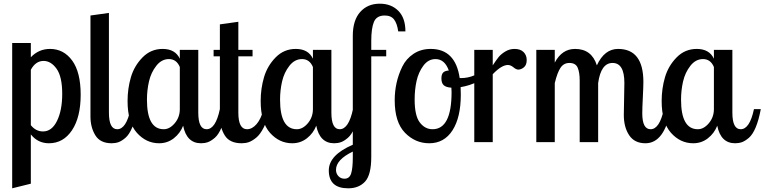

<svg xmlns="http://www.w3.org/2000/svg" viewBox="-20 -770 4141 1040"><path d="M46 250V-537H147V-460Q190 -505 251 -505Q325 -505 371 -442Q417 -379 417 -257Q417 -135 370 -64.5Q323 6 245 6Q185 6 147 -42V225ZM147 -92Q174 -58 213 -58Q261 -58 289 -115.5Q317 -173 317 -261Q317 -355 286.5 -397.5Q256 -440 216 -440Q173 -440 147 -392Z M470 -139V-686L570 -700V-160Q570 -70 615 -70Q664 -70 687 -179H724Q713 -120 696.5 -80.5Q680 -41 659.5 -23.5Q639 -6 622 0Q605 6 585 6Q523 6 496.5 -37Q470 -80 470 -139Z M671 -223Q671 -290 689 -351.5Q707 -413 752 -459Q797 -505 861 -505Q929 -505 954 -452V-500H1054V-160Q1054 -70 1099 -70Q1148 -70 1171 -179H1208Q1197 -120 1180.5 -80.5Q1164 -41 1143.5 -23.5Q1123 -6 1106 0Q1089 6 1069 6Q991 6 972 -89Q956 -48 921.5 -21Q887 6 842 6Q772 6 721.5 -50.5Q671 -107 671 -223ZM776 -230Q776 -70 867 -70Q899 -70 926.5 -102.5Q954 -135 954 -179V-407Q936 -450 895 -450Q855 -450 826.5 -413.5Q798 -377 787 -329Q776 -281 776 -230Z M1137 -465V-500H1171V-638L1271 -652V-500H1348V-465H1271V-160Q1271 -70 1318 -70Q1346 -70 1370 -98Q1394 -126 1408 -179H1445Q1429 -120 1409 -80.5Q1389 -41 1367 -23.5Q1345 -6 1327.5 0Q1310 6 1289 6Q1224 6 1197.5 -36.5Q1171 -79 1171 -139V-465Z M1392 -223Q1392 -290 1410 -351.5Q1428 -413 1473 -459Q1518 -505 1582 -505Q1650 -505 1675 -452V-500H1775V-160Q1775 -70 1820 -70Q1869 -70 1892 -179H1929Q1918 -120 1901.5 -80.5Q1885 -41 1864.5 -23.5Q1844 -6 1827 0Q1810 6 1790 6Q1712 6 1693 -89Q1677 -48 1642.5 -21Q1608 6 1563 6Q1493 6 1442.5 -50.5Q1392 -107 1392 -223ZM1497 -230Q1497 -70 1588 -70Q1620 -70 1647.5 -102.5Q1675 -135 1675 -179V-407Q1657 -450 1616 -450Q1576 -450 1547.5 -413.5Q1519 -377 1508 -329Q1497 -281 1497 -230Z M1761 153Q1761 70 1891 14V-576Q1891 -660 1931 -705Q1971 -750 2037 -750Q2099 -750 2137.5 -711.5Q2176 -673 2176 -600H2137Q2131 -643 2114.5 -664.5Q2098 -686 2064 -686Q2020 -686 2005.5 -651.5Q1991 -617 1991 -548V-500H2072V-465H1991V80Q1991 177 1957.5 213.5Q1924 250 1866 250Q1761 250 1761 153ZM1800 150Q1800 170 1813 184Q1826 198 1846 198Q1873 198 1882 169.5Q1891 141 1891 82V51Q1800 95 1800 150Z M2118 -227Q2118 -275 2128 -320.5Q2138 -366 2159 -409Q2180 -452 2220 -478.5Q2260 -505 2313 -505Q2447 -505 2470 -347H2476Q2555 -347 2613 -407L2628 -380Q2609 -349 2566.5 -327.5Q2524 -306 2475 -298Q2475 -292 2475.5 -278Q2476 -264 2476 -257Q2476 -134 2431 -64Q2386 6 2305 6Q2229 6 2173.5 -51Q2118 -108 2118 -227ZM2226 -231Q2226 -143 2254 -106.5Q2282 -70 2323 -70Q2426 -70 2426 -271Q2426 -287 2425 -295Q2396 -297 2383.5 -308.5Q2371 -320 2371 -345Q2371 -368 2381 -377.5Q2391 -387 2411 -388Q2389 -450 2339 -450Q2300 -450 2273.5 -414.5Q2247 -379 2236.5 -332Q2226 -285 2226 -231Z M2549 0V-500H2649V-416Q2668 -445 2681 -461Q2694 -477 2717 -491Q2740 -505 2767 -505Q2799 -505 2816 -488Q2833 -471 2833 -445Q2833 -418 2818 -405.5Q2803 -393 2787 -393Q2776 -393 2761 -405.5Q2746 -418 2731 -418Q2697 -418 2649 -368V0Z M2885 0V-500H2985V-431Q3024 -505 3095 -505Q3185 -505 3213 -416Q3254 -505 3328 -505Q3465 -505 3465 -326Q3465 -303 3462 -243Q3459 -183 3459 -156Q3459 -70 3504 -70Q3553 -70 3576 -179H3613Q3580 6 3476 6Q3417 6 3388 -37.5Q3359 -81 3359 -147Q3359 -159 3360.5 -233Q3362 -307 3362 -321Q3362 -429 3298 -429Q3235 -429 3220 -320V0H3120V-334Q3120 -378 3109 -403.5Q3098 -429 3064 -429Q3034 -429 3016.5 -403.5Q2999 -378 2985 -320V0Z M3564 -223Q3564 -290 3582 -351.5Q3600 -413 3645 -459Q3690 -505 3754 -505Q3822 -505 3847 -452V-500H3947V-160Q3947 -70 3992 -70Q4041 -70 4064 -179H4101Q4090 -120 4073.5 -80.5Q4057 -41 4036.5 -23.5Q4016 -6 3999 0Q3982 6 3962 6Q3884 6 3865 -89Q3849 -48 3814.5 -21Q3780 6 3735 6Q3665 6 3614.5 -50.5Q3564 -107 3564 -223ZM3669 -230Q3669 -70 3760 -70Q3792 -70 3819.5 -102.5Q3847 -135 3847 -179V-407Q3829 -450 3788 -450Q3748 -450 3719.5 -413.5Q3691 -377 3680 -329Q3669 -281 3669 -230Z"/></svg>

Font: Lobster Two
Style: Regular
Weight: 400
Designer: Pablo Impallari
Foundry: Pablo Impallari. www.impallari.com
Version: Version 1.006